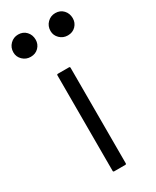

<svg xmlns="http://www.w3.org/2000/svg" viewBox="-204 -812 637 784"><g transform="rotate(-30 115.0 -420.0)"><path d="M146 -85Q146 -80 141 -80H89Q84 -80 84 -85V-535Q84 -540 89 -540H141Q146 -540 146 -535ZM28 -655Q6 -655 -9.5 -670Q-25 -685 -25 -706Q-25 -729 -9.5 -744.5Q6 -760 28 -760Q51 -760 65.5 -744.5Q80 -729 80 -706Q80 -685 65.5 -670Q51 -655 28 -655ZM203 -655Q181 -655 165.5 -670Q150 -685 150 -706Q150 -729 165.5 -744.5Q181 -760 203 -760Q226 -760 240.5 -744.5Q255 -729 255 -706Q255 -685 240.5 -670Q226 -655 203 -655Z"/></g></svg>

Font: Gowun Dodum
Style: Regular
Weight: 400
Designer: Yanghee Ryu
Foundry: Yanghee Ryu
Version: Version 2.000